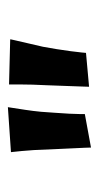

<svg xmlns="http://www.w3.org/2000/svg" viewBox="101 -846 256 499"><g transform="rotate(-90 229.5 -597.0)"><path d="M253 -494Q253 -493 253.5 -509Q254 -525 255 -551Q256 -577 257 -605Q259 -643 259 -673Q259 -703 259 -702L376 -699Q377 -700 374 -687.5Q371 -675 366.5 -655Q362 -635 357 -614Q354 -599 351 -579.5Q348 -560 345.5 -542Q343 -524 342 -512.5Q341 -501 341 -502ZM95 -489Q95 -489 94.5 -505Q94 -521 92.5 -547.5Q91 -574 90 -601Q89 -639 86 -669Q83 -699 83 -697L200 -705Q200 -705 198 -692Q196 -679 193 -659.5Q190 -640 188 -619Q187 -604 185.5 -584Q184 -564 183 -545.5Q182 -527 182 -515.5Q182 -504 182 -505Z"/></g></svg>

Font: Truculenta
Style: Bold
Weight: 700
Designer: Ivan Castro, Eva Sanz & Omnibus-Type Team
Foundry: Omnibus-Type
Version: Version 1.002